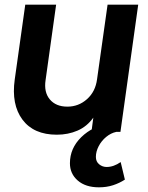

<svg xmlns="http://www.w3.org/2000/svg" viewBox="-20 -564 634 821"><path d="M223 12Q124 12 76 -52.5Q28 -117 43 -224L88 -544H220L175 -222Q167 -170 193 -139Q219 -108 268 -108Q316 -108 352 -140Q388 -172 395 -225L440 -544H571L495 0H371L379 -61Q352 -23 311.5 -5.5Q271 12 223 12ZM403 237Q346 237 312.5 208Q279 179 279 134Q279 70 327.5 22.5Q376 -25 454 -39H483L477 0Q454 5 434 21.5Q414 38 402 61Q390 84 390 107Q390 127 404 138.5Q418 150 436 150Q466 150 496 129L514 204Q491 219 463.5 228Q436 237 403 237Z"/></svg>

Font: Plus Jakarta Sans
Style: Bold Italic
Weight: 700
Italic angle: -8°
Designer: Gumpita Rahayu
Foundry: Tokotype
Version: Version 2.071; ttfautohint (v1.8.4.7-5d5b);gftools[0.9.29]